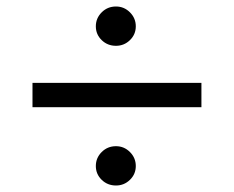

<svg xmlns="http://www.w3.org/2000/svg" viewBox="-20 -593 720 591"><path d="M398 -82Q398 -57 380 -39.5Q362 -22 337 -22Q311 -22 293 -39.5Q275 -57 275 -82Q275 -107 293 -125Q311 -143 337 -143Q362 -143 380 -125Q398 -107 398 -82ZM398 -512Q398 -487 380 -469.5Q362 -452 337 -452Q311 -452 293 -469.5Q275 -487 275 -512Q275 -537 293 -555Q311 -573 337 -573Q362 -573 380 -555Q398 -537 398 -512ZM600 -338V-263H80V-338Z"/></svg>

Font: Goli
Style: Regular
Weight: 400
Designer: jaikishan Patel
Foundry: MagicType
Version: Version 1.000